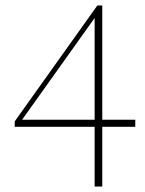

<svg xmlns="http://www.w3.org/2000/svg" viewBox="-20 -684 530 704"><path d="M61 -245H327V-618ZM476 -245V-219H355V0H327V-219H34V-239L337 -664H355V-245Z"/></svg>

Font: TypoPRO Source Serif Pro
Style: Regular
Weight: 200
Designer: Frank Grießhammer
Foundry: Adobe Systems Incorporated
Version: Version 1.017;PS (version unavailable);hotconv 1.0.79;makeot